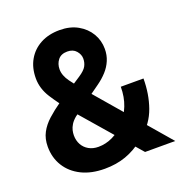

<svg xmlns="http://www.w3.org/2000/svg" viewBox="-131 -837 919 963"><g transform="rotate(-20 328.5 -355.5)"><path d="M303.2 -468.3Q333.5 -488.3 343.5 -506.3Q353.5 -524.4 353.5 -546.4Q353.5 -568.4 336.9 -587.6Q320.3 -606.9 289.6 -606.9Q256.3 -606.9 239.7 -585.9Q223.1 -564.9 223.1 -535.6Q223.1 -502.9 248.5 -468Q273.9 -433.1 311 -389.6L645.5 0H484.4L212.4 -314Q160.2 -378.4 127.9 -429Q95.7 -479.5 95.7 -533.7Q95.7 -590.3 119.9 -632.3Q144 -674.3 187.7 -697.8Q231.4 -721.2 290 -721.2Q345.7 -721.2 386.5 -698.2Q427.2 -675.3 449.5 -637.7Q471.7 -600.1 471.7 -555.2Q471.7 -522 459.7 -493.7Q447.8 -465.3 426.3 -441.7Q404.8 -418 376.5 -397.9L220.2 -286.1Q202.1 -271 192.9 -255.9Q183.6 -240.7 180.4 -226.8Q177.2 -212.9 177.2 -200.2Q177.2 -172.4 189.2 -150.6Q201.2 -128.9 223.1 -116.5Q245.1 -104 274.4 -104Q314 -104 350.8 -121.8Q387.7 -139.6 417.2 -172.4Q446.8 -205.1 464.4 -249.8Q481.9 -294.4 481.9 -349.1H603Q603 -266.1 578.1 -195.8Q553.2 -125.5 494.1 -77.1Q490.7 -74.7 485.4 -70.1Q480 -65.4 477.1 -63Q430.7 -25.9 379.6 -7.8Q328.6 10.3 267.1 10.3Q195.3 10.3 143.3 -15.6Q91.3 -41.5 63 -87.2Q34.7 -132.8 34.7 -191.4Q34.7 -233.9 51.8 -265.9Q68.8 -297.9 99.1 -325.2Q129.4 -352.5 168.5 -379.9Z"/></g></svg>

Font: Heebo
Style: Bold
Weight: 700
Designer: Oded Ezer
Foundry: Ezer Type House
Version: Version 3.100